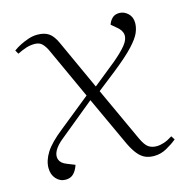

<svg xmlns="http://www.w3.org/2000/svg" viewBox="-85 -603 678 698"><g transform="rotate(-15 254.0 -254.0)"><path d="M272 -285 359 -355Q391 -382 407 -402Q423 -422 421.5 -439.5Q420 -457 401 -472L382 -488Q386 -501 396 -511Q406 -521 423 -521Q441 -521 455.5 -507.5Q470 -494 470 -471Q470 -454 462 -435Q454 -416 428.5 -388.5Q403 -361 350 -319L281 -265L374 -63Q387 -35 399.5 -26.5Q412 -18 430 -18Q443 -18 458 -23Q473 -28 490 -39L499 -25Q482 -11 459.5 1.5Q437 14 412 14Q394 14 379.5 8Q365 2 352 -13.5Q339 -29 326 -56L240 -242L108 -134Q84 -115 74.5 -97Q65 -79 70.5 -64Q76 -49 97 -41L127 -29Q120 -8 108.5 3Q97 14 79 14Q58 14 43.5 -2Q29 -18 29 -43Q29 -71 47.5 -100.5Q66 -130 113 -167L231 -262L144 -452Q136 -470 125.5 -481Q115 -492 97 -492Q80 -492 64.5 -487Q49 -482 31 -473L23 -487Q35 -496 50 -503.5Q65 -511 81.5 -516.5Q98 -522 115 -522Q141 -522 157.5 -511Q174 -500 187 -471Z"/></g></svg>

Font: Literata 60pt ExtraLight
Style: Italic
Weight: 250
Italic angle: -2°
Designer: Latin by Veronika Burian and Jose Scaglione. Greek by Irene Vlachou. Cyrillic by Vera Evstafieva
Foundry: TypeTogether
Version: Version 3.103;gftools[0.9.29]